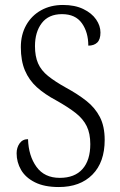

<svg xmlns="http://www.w3.org/2000/svg" viewBox="-20 -744 483 774"><path d="M217 10Q159 10 121 -9Q83 -28 65 -59Q47 -90 47 -126Q47 -149 59 -166Q71 -183 93 -183Q95 -116 127 -71.5Q159 -27 221 -27Q281 -27 312.5 -62.5Q344 -98 344 -163Q344 -206 329.5 -235.5Q315 -265 285 -288.5Q255 -312 207 -339Q160 -364 128.5 -392.5Q97 -421 80.5 -460Q64 -499 64 -554Q64 -604 85.5 -642.5Q107 -681 145.5 -702.5Q184 -724 234 -724Q282 -724 316 -707.5Q350 -691 367.5 -665.5Q385 -640 385 -613Q385 -585 372 -572.5Q359 -560 336 -560Q336 -614 310 -650.5Q284 -687 230 -687Q176 -687 148.5 -651Q121 -615 121 -558Q121 -517 133.5 -488.5Q146 -460 174 -437.5Q202 -415 247 -390Q293 -365 328 -337.5Q363 -310 382.5 -272.5Q402 -235 402 -180Q402 -90 352.5 -40Q303 10 217 10Z"/></svg>

Font: Noto Serif Tamil Condensed Light
Style: Regular
Weight: 300
Width: 3
Designer: Indian Type Foundry, Tom Grace, and the Monotype Design Team
Foundry: Monotype Imaging Inc.
Version: Version 2.004; ttfautohint (v1.8.4.7-5d5b)